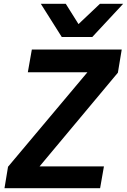

<svg xmlns="http://www.w3.org/2000/svg" viewBox="-20 -984 664 1004"><path d="M22 -112 437 -606H125.5L146.5 -725H616.5L596.5 -604L187 -114H523.5L503.5 0H3.5ZM193.5 -964H324L390.5 -858L502.5 -964H624L462.5 -790.5H303Z"/></svg>

Font: JuliaMono BoldItalic
Style: Regular
Weight: 700
Italic angle: -9°
Monospace: yes
Designer: cormullion
Foundry: corm
Version: Version 0.049; ttfautohint (v1.8.4)